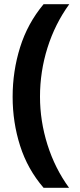

<svg xmlns="http://www.w3.org/2000/svg" viewBox="-20 -734 379 912"><path d="M40 -274Q40 -396 75.5 -509.5Q111 -623 187 -714H309Q241 -620 205.5 -507Q170 -394 170 -275Q170 -159 205.5 -46.5Q241 66 308 158H187Q111 70 75.5 -41.5Q40 -153 40 -274Z"/></svg>

Font: Noto Sans Bamum
Style: Regular
Weight: 400
Designer: Monotype Design Team
Foundry: Monotype Imaging Inc.
Version: Version 2.001